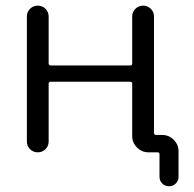

<svg xmlns="http://www.w3.org/2000/svg" viewBox="-20 -562 686 680"><path d="M160.2 -272.5Q152.3 -272.5 152.3 -265.6V-60.5Q152.3 -44.9 141.1 -33.7Q129.9 -22.5 113.8 -22.5Q97.7 -22.5 86.4 -33.7Q75.2 -44.9 75.2 -60.5V-503.9Q75.2 -519.5 86.4 -530.8Q97.7 -542 113.8 -542Q129.9 -542 141.1 -530.8Q152.3 -519.5 152.3 -503.9V-337.9Q152.3 -330.1 160.2 -330.1H441.4Q448.2 -330.1 448.2 -337.9V-503.9Q448.2 -519.5 459.5 -530.8Q470.7 -542 486.8 -542Q502.9 -542 514.2 -530.8Q525.4 -519.5 525.4 -503.9V-91.8Q525.4 -84 533.2 -84H554.7Q578.1 -84 595.2 -66.9Q612.3 -49.8 612.3 -26.4V64.5Q612.3 78.1 602.5 87.9Q592.8 97.7 578.6 97.7Q564.5 97.7 554.7 87.9Q544.9 78.1 544.9 64.5V-15.6Q544.9 -22.5 537.1 -22.5H525.4H505.9Q482.4 -22.5 465.3 -39.6Q448.2 -56.6 448.2 -80.1V-265.6Q448.2 -272.5 441.4 -272.5Z"/></svg>

Font: Gen Jyuu Gothic P Normal
Style: Regular
Weight: 300
Designer: [Source Han Sans]
Ryoko NISHIZUKA  (kana & ideographs); Paul D. Hunt (Latin, Greek & Cyrillic); Wenlong ZHANG  (bopomofo
Version: Version 1.002.20150607